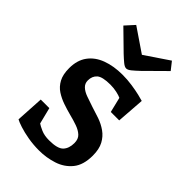

<svg xmlns="http://www.w3.org/2000/svg" viewBox="-220 -795 886 886"><g transform="rotate(45 223.0 -351.5)"><path d="M214 12Q177 12 142.5 6Q108 0 82 -8.5Q56 -17 46 -23L54 -160H110L130 -80Q140 -73 161.5 -63.5Q183 -54 214 -54Q269 -54 287.5 -73.5Q306 -93 306 -128Q306 -154 291 -168Q276 -182 252 -190.5Q228 -199 200 -206Q173 -213 145.5 -222.5Q118 -232 95 -247Q72 -262 58 -288Q44 -314 44 -355Q44 -407 69 -441Q94 -475 138.5 -491.5Q183 -508 240 -508Q272 -508 302.5 -503.5Q333 -499 356 -493.5Q379 -488 388 -485L378 -348H323L305 -422Q295 -427 275 -431.5Q255 -436 233 -436Q181 -436 163 -420Q145 -404 145 -376Q145 -356 159 -343Q173 -330 195.5 -322Q218 -314 245 -305Q272 -297 301 -287Q330 -277 354 -260Q378 -243 392.5 -216Q407 -189 407 -147Q407 -86 379 -51.5Q351 -17 306.5 -2.5Q262 12 214 12ZM231 -540Q221 -540 207 -551.5Q193 -563 175 -580L82 -671L122 -715L238 -636L355 -715L385 -677L287 -580Q268 -562 254.5 -551Q241 -540 231 -540Z"/></g></svg>

Font: Faustina SemiBold
Style: Regular
Weight: 600
Designer: Alfonso Garcia
Foundry: http://www.omnibus-type.com
Version: Version 1.200